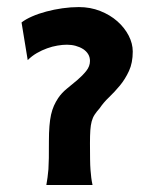

<svg xmlns="http://www.w3.org/2000/svg" viewBox="-20 -528 445 548"><path d="M41.5 -463.9Q53.2 -473.1 71.8 -481.2Q90.3 -489.3 112.3 -495.1Q134.3 -501 158.2 -504.4Q182.1 -507.8 205.1 -507.8Q237.8 -507.8 266.1 -496.6Q294.4 -485.4 314.9 -467.3Q335.4 -449.2 347.2 -426.5Q358.9 -403.8 358.9 -380.9Q358.9 -348.6 348.1 -325.4Q337.4 -302.2 322.3 -283.9Q307.1 -265.6 291.3 -250.5Q275.4 -235.4 264.6 -219.2Q255.9 -209.5 250.2 -200.9Q244.6 -192.4 241.7 -181.6Q238.8 -170.9 237.8 -156.2Q236.8 -141.6 236.8 -119.6Q236.8 -91.8 237.1 -73.7Q237.3 -55.7 238.3 -43Q239.3 -30.3 240.5 -20.8Q241.7 -11.2 244.1 0H112.3Q114.3 -11.7 115.7 -21.7Q117.2 -31.7 118.2 -44.9Q119.1 -58.1 119.4 -76.9Q119.6 -95.7 119.6 -124.5Q119.6 -149.4 121.1 -168Q122.6 -186.5 125.7 -200.7Q128.9 -214.8 134 -226.3Q139.2 -237.8 146 -248Q155.8 -262.7 171.1 -275.1Q186.5 -287.6 201.2 -300Q215.8 -312.5 226.3 -325.7Q236.8 -338.9 236.8 -354Q236.8 -365.2 231.4 -373.8Q226.1 -382.3 216.8 -388.2Q207.5 -394 195.8 -397.2Q184.1 -400.4 170.9 -400.4Q158.7 -400.4 144 -397.9Q129.4 -395.5 114.5 -390.1Q99.6 -384.8 85.2 -376.5Q70.8 -368.2 59.1 -356.4Z"/></svg>

Font: Andika New Basic
Style: Bold
Weight: 700
Designer: Victor Gaultney, Annie Olsen, Pablo Ugerman
Foundry: SIL International
Version: Version 5.500; ttfautohint (v1.8.3)